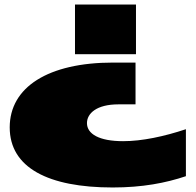

<svg xmlns="http://www.w3.org/2000/svg" viewBox="-20 -790 869 850"><path d="M803 -10V-218C707 -186 609 -165 525 -165C419 -165 365 -197 365 -245C365 -288 408 -328 504 -328H580V-513H481C193 -513 23 -404 23 -226C23 -48 193 40 479 40C610 40 714 20 803 -10ZM582 -550V-770H312V-550Z"/></svg>

Font: Mattone Black
Style: Regular
Weight: 900
Width: 6
Designer: Nunzio Mazzaferro
Foundry: Collletttivo
Version: Version 2.000;Glyphs 3.2 (3217)